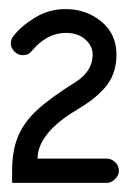

<svg xmlns="http://www.w3.org/2000/svg" viewBox="-20 -835 289 425"><path d="M6.8 -430.2V-457Q6.8 -502.4 20.3 -533.9Q33.7 -565.4 62.7 -592Q91.8 -618.7 147.9 -653.8Q185.1 -677.7 185.1 -713.9Q185.1 -733.4 168.7 -747.8Q152.3 -762.2 126 -762.2Q89.4 -762.2 59.1 -731.9Q48.8 -719.7 43.9 -716.3Q39.1 -712.9 29.8 -712.9Q20 -712.9 12 -720.9Q3.9 -729 3.9 -738.8Q3.9 -749.5 11.2 -756.8Q26.9 -777.3 57.6 -796.1Q88.4 -814.9 125 -814.9Q170.9 -814.9 204.3 -787.4Q237.8 -759.8 237.8 -713.9Q237.8 -690.9 230.7 -671.9Q223.6 -652.8 209.5 -637.9Q195.3 -623 182.4 -613.3Q169.4 -603.5 149.9 -591.8Q64 -540.5 63 -483.9H216.8Q226.1 -483.9 234.6 -476.3Q243.2 -468.8 243.2 -457Q243.2 -446.8 234.6 -438.5Q226.1 -430.2 216.8 -430.2Z"/></svg>

Font: Comic Neue
Style: Regular
Weight: 400
Designer: Craig Rozynski
Foundry: Craig Rozynski
Version: Version 2.003;hotconv 1.0.109;makeotfexe 2.5.65596